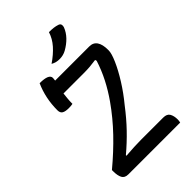

<svg xmlns="http://www.w3.org/2000/svg" viewBox="-269 -1033 1138 1138"><g transform="rotate(-45 300.0 -464.5)"><path d="M541 0H107Q77 0 66.5 -20.5Q56 -41 56 -75V-87Q140 -157 209 -229Q278 -301 335 -382Q373 -436 402 -492.5Q431 -549 450 -609L447 -619Q420 -615 396.5 -613Q373 -611 344 -611H174Q172 -593 170 -573Q168 -553 168 -530Q156 -527 135 -527Q106 -527 92 -535.5Q78 -544 78 -566Q78 -667 117 -754Q196 -754 195 -720Q195 -712 193 -700H479Q512 -700 528 -676Q544 -652 544 -608V-602Q544 -577 522.5 -528Q501 -479 464.5 -420.5Q428 -362 381 -305Q333 -242 283 -190Q233 -138 177 -91V-86Q217 -89 246 -90.5Q275 -92 303 -92H491Q522 -92 533 -72.5Q544 -53 544 -24Q544 -11 541 0ZM370 -929Q393 -929 409 -927Q425 -925 440 -920Q452 -916 454.5 -906.5Q457 -897 453 -886Q441 -855 416.5 -829.5Q392 -804 358 -785Q333 -771 302 -771Q288 -771 275 -774Q262 -777 248 -785Q295 -817 326 -852Q357 -887 370 -929Z"/></g></svg>

Font: Recursive Mn Csl St
Style: Regular
Weight: 400
Monospace: yes
Version: Version 1.079;hotconv 1.0.112;makeotfexe 2.5.65598; ttfautoh